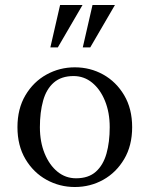

<svg xmlns="http://www.w3.org/2000/svg" viewBox="-20 -740 600 770"><path d="M280 -470Q342 -470 394 -441Q446 -412 478 -358Q510 -304 510 -230Q510 -156 478 -102Q446 -48 394 -19Q342 10 280 10Q219 10 166.5 -19Q114 -48 82 -102Q50 -156 50 -230Q50 -304 82 -358Q114 -412 166.5 -441Q219 -470 280 -470ZM285 -25Q335 -25 364.5 -51.5Q394 -78 407 -124Q420 -170 420 -230Q420 -289 401 -335.5Q382 -382 349.5 -408.5Q317 -435 275 -435Q226 -435 196 -409Q166 -383 153 -336.5Q140 -290 140 -230Q140 -171 159 -124.5Q178 -78 210.5 -51.5Q243 -25 285 -25ZM312 -550 351 -720H441L342 -550ZM182 -550 221 -720H311L212 -550Z"/></svg>

Font: Brygada 1918
Style: Regular
Weight: 400
Designer: Mateusz Machalski | Borys Kosmynka | Przemek Hoffer
Foundry: NIEPODLEGLA 2018
Version: Version 3.006